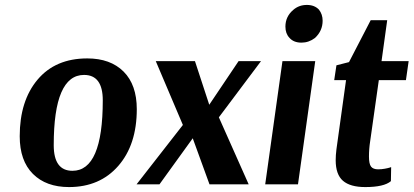

<svg xmlns="http://www.w3.org/2000/svg" viewBox="-20 -748 1678 779"><path d="M535 -305Q535 -161 460 -75Q385 11 260 11Q167 11 113.5 -42.5Q60 -96 60 -195Q60 -339 132.5 -425Q205 -511 334 -511Q428 -511 481.5 -457.5Q535 -404 535 -305ZM321 -444Q198 -444 198 -159Q198 -55 274 -55Q397 -55 397 -341Q397 -444 321 -444Z M1039 -500 868 -272 989 0H830L762 -187L627 0H534L722 -241L612 -500H771L829 -323L948 -500Z M1259 -500 1189 0H1056L1126 -500ZM1170 -708Q1193 -728 1225 -728Q1256 -728 1274 -709Q1289 -690 1289 -664Q1289 -623 1258 -594Q1233 -575 1203 -575Q1171 -575 1154 -595Q1138 -612 1138 -640Q1138 -681 1170 -708Z M1638 -500 1627 -423H1517L1482 -176Q1477 -144 1477 -113Q1477 -83 1485.5 -72Q1494 -61 1514 -61Q1528 -61 1541.5 -63.5Q1555 -66 1561 -68L1567 -70L1566 -13Q1538 11 1462 11Q1401 11 1371.5 -14.5Q1342 -40 1342 -98Q1342 -118 1345 -142L1384 -423H1336L1345 -483L1396 -496L1484 -666H1551L1528 -500Z"/></svg>

Font: Arsenal
Style: Bold Italic
Weight: 700
Italic angle: -9°
Designer: Andrij Shevchenko
Foundry: Stairsfor.com
Version: Version 1.000